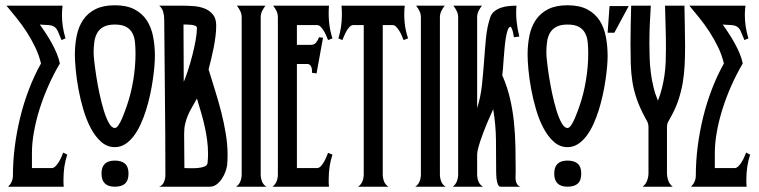

<svg xmlns="http://www.w3.org/2000/svg" viewBox="-20 -705 2867 725"><path d="M206.1 -465.3Q182.6 -425.8 163.1 -381.8Q143.6 -337.9 129.6 -293.7Q115.7 -249.5 108.2 -207Q100.6 -164.6 100.6 -127.9V-70.3H175.3Q182.6 -70.3 189.5 -77.1Q196.3 -84 202.1 -93.5Q208 -103 212.2 -113Q216.3 -123 218.8 -128.9L233.9 -121.1Q226.6 -99.1 223.1 -75.7Q219.7 -52.2 219.7 -28.8Q219.7 -21.5 219.7 -14.2Q219.7 -6.8 220.7 0H10.7Q28.8 -18.1 28.8 -42Q28.8 -95.7 35.9 -151.6Q43 -207.5 56.4 -262.2Q69.8 -316.9 89.6 -368.4Q109.4 -419.9 134.8 -465.3Q127.4 -496.6 113 -526.6Q98.6 -556.6 80.6 -584.5Q62.5 -612.3 42.5 -637.2Q22.5 -662.1 4.4 -683.6H216.3Q215.3 -675.3 214.6 -666.7Q213.9 -658.2 213.9 -649.9Q213.9 -626.5 217.3 -604Q220.7 -581.5 227.5 -560.1L212.4 -553.7Q204.1 -574.7 198.7 -586.4Q193.4 -598.1 185.5 -603.5Q177.7 -608.9 165.3 -610.1Q152.8 -611.3 130.4 -612.3Q142.1 -596.2 153.8 -578.1Q165.5 -560.1 175.8 -541.5Q186 -522.9 194.1 -503.7Q202.1 -484.4 206.1 -465.3Z M413.6 0Q363.3 0 363.3 -49.8Q363.3 -98.6 413.6 -98.6Q439 -98.6 452.1 -86.9Q465.3 -75.2 465.3 -49.8Q465.3 -23.4 452.1 -11.7Q439 0 413.6 0ZM413.6 -685.1Q458.5 -685.1 487.8 -669.7Q517.1 -654.3 534.2 -628.2Q551.3 -602.1 558.1 -567.1Q564.9 -532.2 564.9 -493.2Q564.9 -477.5 563 -454.3Q561 -431.2 557.1 -404.1Q553.2 -377 546.9 -347.7Q540.5 -318.4 531.7 -290Q522.9 -261.7 511.2 -236.1Q499.5 -210.4 484.9 -191.2Q470.2 -171.9 452.4 -160.6Q434.6 -149.4 413.6 -149.4Q384.8 -149.4 362.3 -169.2Q339.8 -189 323 -220.7Q306.2 -252.4 294.7 -291.5Q283.2 -330.6 276.1 -369.4Q269 -408.2 265.9 -442.4Q262.7 -476.6 262.7 -498Q262.7 -536.6 269.8 -570.8Q276.9 -605 294.2 -630.4Q311.5 -655.8 340.6 -670.4Q369.6 -685.1 413.6 -685.1ZM491.7 -502.9Q491.7 -525.4 489.7 -545.4Q487.8 -565.4 479.7 -580.3Q471.7 -595.2 456.1 -603.8Q440.4 -612.3 413.6 -612.3Q387.7 -612.3 371.8 -604Q356 -595.7 347.4 -581.1Q338.9 -566.4 336.2 -546.9Q333.5 -527.3 333.5 -504.9Q333.5 -496.1 336.2 -471.7Q338.9 -447.3 343.8 -415.8Q348.6 -384.3 356 -350.1Q363.3 -315.9 372.1 -287.4Q380.9 -258.8 391.4 -240.2Q401.9 -221.7 413.6 -221.7Q420.4 -221.7 427.7 -232.9Q435.1 -244.1 441.2 -258.3Q447.3 -272.5 452.1 -286.1Q457 -299.8 458.5 -304.2Q474.6 -350.1 483.2 -402.1Q491.7 -454.1 491.7 -502.9Z M767.6 -442.9Q779.3 -404.3 792 -364Q804.7 -323.7 815.2 -282.7Q825.7 -241.7 832.5 -200.4Q839.4 -159.2 839.4 -118.7Q839.4 -110.4 838.9 -100.8Q838.4 -91.3 837.9 -82.5Q836.4 -71.3 831.3 -56.9Q826.2 -42.5 817.6 -29.8Q809.1 -17.1 797.6 -8.5Q786.1 0 772.5 0H581.1Q593.8 -4.9 599.1 -17.6Q604.5 -30.3 604.5 -43Q604.5 -190.9 602.8 -337.4Q601.1 -483.9 600.1 -631.8Q600.1 -646 596.2 -660.2Q592.3 -674.3 581.1 -683.6H668.5Q689 -683.6 711.7 -681.9Q734.4 -680.2 753.2 -672.6Q772 -665 784.2 -649.9Q796.4 -634.8 796.4 -608.4Q796.4 -588.9 793.7 -567.6Q791 -546.4 786.9 -525.1Q782.7 -503.9 777.6 -482.9Q772.5 -461.9 767.6 -442.9ZM676.3 -70.3Q683.6 -70.3 697.8 -69.8Q711.9 -69.3 726.3 -70.6Q740.7 -71.8 751.7 -75.9Q762.7 -80.1 763.7 -89.8Q764.6 -98.1 765.1 -106.7Q765.6 -115.2 765.6 -123.5Q765.6 -150.4 762 -177Q758.3 -203.6 752.4 -229.7Q746.6 -255.9 739 -281.5Q731.4 -307.1 723.6 -333Q713.9 -314.9 705.1 -300Q696.3 -285.2 689.7 -269.8Q683.1 -254.4 679.2 -237.5Q675.3 -220.7 675.3 -199.2ZM673.8 -396Q681.6 -414.1 690.4 -441.2Q699.2 -468.3 706.5 -497.1Q713.9 -525.9 718.8 -553.5Q723.6 -581.1 723.6 -599.6Q723.6 -605 717 -607.7Q710.4 -610.4 701.9 -611.3Q693.4 -612.3 685.1 -612.3Q676.8 -612.3 672.9 -612.3Z M892.6 -639.6Q892.6 -652.3 887.2 -663.3Q881.8 -674.3 874.5 -683.6H982.4Q975.1 -674.3 969.7 -663.3Q964.4 -652.3 964.4 -639.6V-46.4Q964.4 -33.2 969 -20.5Q973.6 -7.8 985.8 0H871.6Q883.3 -8.3 887.9 -20.8Q892.6 -33.2 892.6 -46.4Z M1008.8 0Q1020 -8.3 1024.7 -20.8Q1029.3 -33.2 1029.3 -46.4V-639.6Q1029.3 -652.3 1024.2 -663.3Q1019 -674.3 1011.2 -683.6H1222.2Q1219.7 -652.8 1222.7 -621.3Q1225.6 -589.8 1235.4 -560.1L1218.8 -553.7Q1216.3 -559.6 1212.4 -569.1Q1208.5 -578.6 1203.1 -587.6Q1197.8 -596.7 1191.2 -603.5Q1184.6 -610.4 1176.8 -610.4H1101.1V-535.6H1153.8Q1166.5 -535.6 1173.6 -544.4Q1180.7 -553.2 1184.6 -564.5L1199.7 -562.5L1175.3 -427.7L1158.2 -430.2Q1158.2 -435.1 1158 -440.7Q1157.7 -446.3 1155.8 -451.4Q1153.8 -456.5 1150.1 -460Q1146.5 -463.4 1140.1 -463.4H1101.1V-70.3H1176.8Q1184.6 -70.3 1191.2 -77.1Q1197.8 -84 1203.1 -93.3Q1208.5 -102.5 1212.4 -112.3Q1216.3 -122.1 1218.8 -127.9L1235.4 -121.1Q1228 -99.1 1224.6 -75.7Q1221.2 -52.2 1221.2 -28.8Q1221.2 -21.5 1221.2 -14.2Q1221.2 -6.8 1222.2 0Z M1332 0Q1343.8 -7.8 1348.6 -20.5Q1353.5 -33.2 1353.5 -46.4V-610.4H1314.9Q1306.6 -610.4 1300 -603.5Q1293.5 -596.7 1288.3 -587.6Q1283.2 -578.6 1279.3 -569.1Q1275.4 -559.6 1272.9 -553.7L1257.8 -560.1Q1271 -602.5 1271 -649.9Q1271 -666.5 1269.5 -683.6H1508.3Q1504.9 -652.8 1507.8 -621.3Q1510.7 -589.8 1521 -560.1L1503.9 -553.7Q1501.5 -559.6 1497.6 -569.1Q1493.7 -578.6 1488.3 -587.6Q1482.9 -596.7 1476.3 -603.5Q1469.7 -610.4 1461.9 -610.4H1425.3V-46.4Q1425.3 -33.2 1429.9 -20.5Q1434.6 -7.8 1446.8 0Z M1569.3 -639.6Q1569.3 -652.3 1564 -663.3Q1558.6 -674.3 1551.3 -683.6H1659.2Q1651.9 -674.3 1646.5 -663.3Q1641.1 -652.3 1641.1 -639.6V-46.4Q1641.1 -33.2 1645.8 -20.5Q1650.4 -7.8 1662.6 0H1548.3Q1560.1 -8.3 1564.7 -20.8Q1569.3 -33.2 1569.3 -46.4Z M1689.5 0Q1700.7 -8.3 1705.3 -20.8Q1710 -33.2 1710 -46.4V-639.6Q1710 -652.3 1704.6 -663.3Q1699.2 -674.3 1691.9 -683.6H1799.8Q1792.5 -674.3 1787.1 -663.3Q1781.7 -652.3 1781.7 -639.6V-296.9Q1794.9 -337.9 1799.8 -383.5Q1804.7 -429.2 1807.9 -474.4Q1811 -519.5 1815.2 -562Q1819.3 -604.5 1831.1 -639.2Q1835.9 -653.8 1847.2 -662.6Q1858.4 -671.4 1872.3 -676Q1886.2 -680.7 1901.4 -682.1Q1916.5 -683.6 1930.2 -683.6Q1927.7 -653.8 1930.7 -625Q1933.6 -596.2 1940.9 -566.9L1920.4 -564.5Q1919.9 -567.9 1918.9 -573.7Q1918 -579.6 1916.5 -585.7Q1915 -591.8 1912.8 -596.9Q1910.6 -602.1 1907.7 -604Q1901.4 -603.5 1897.2 -591.8Q1893.1 -580.1 1890.1 -562.5Q1887.2 -544.9 1885.3 -523.4Q1883.3 -502 1881.8 -481.7Q1880.4 -461.4 1879.2 -445.1Q1877.9 -428.7 1876.5 -420.9Q1895.5 -377.4 1905.8 -333.3Q1916 -289.1 1920.7 -243.7Q1925.3 -198.2 1926.3 -152.1Q1927.2 -106 1927.2 -59.1Q1927.2 -51.8 1926.8 -42.7Q1926.3 -33.7 1927.2 -25.1Q1928.2 -16.6 1932.4 -9.8Q1936.5 -2.9 1945.3 0H1870.1Q1863.8 0 1860.4 -8.1Q1856.9 -16.1 1855.5 -26.4Q1854 -36.6 1853.8 -46.4Q1853.5 -56.2 1853.5 -60.1Q1853.5 -118.7 1852.8 -176.8Q1852.1 -234.9 1842.3 -292.5Q1838.4 -283.7 1832.3 -270Q1826.2 -256.3 1819.3 -240.2Q1812.5 -224.1 1805.9 -206.8Q1799.3 -189.5 1793.9 -173.3Q1788.6 -157.2 1785.2 -143.6Q1781.7 -129.9 1781.7 -121.1V-46.4Q1781.7 -33.2 1786.4 -20.5Q1791 -7.8 1803.7 0Z M2123 0Q2072.8 0 2072.8 -49.8Q2072.8 -98.6 2123 -98.6Q2148.4 -98.6 2161.6 -86.9Q2174.8 -75.2 2174.8 -49.8Q2174.8 -23.4 2161.6 -11.7Q2148.4 0 2123 0ZM2123 -685.1Q2168 -685.1 2197.3 -669.7Q2226.6 -654.3 2243.7 -628.2Q2260.7 -602.1 2267.6 -567.1Q2274.4 -532.2 2274.4 -493.2Q2274.4 -477.5 2272.5 -454.3Q2270.5 -431.2 2266.6 -404.1Q2262.7 -377 2256.3 -347.7Q2250 -318.4 2241.2 -290Q2232.4 -261.7 2220.7 -236.1Q2209 -210.4 2194.3 -191.2Q2179.7 -171.9 2161.9 -160.6Q2144 -149.4 2123 -149.4Q2094.2 -149.4 2071.8 -169.2Q2049.3 -189 2032.5 -220.7Q2015.6 -252.4 2004.2 -291.5Q1992.7 -330.6 1985.6 -369.4Q1978.5 -408.2 1975.3 -442.4Q1972.2 -476.6 1972.2 -498Q1972.2 -536.6 1979.2 -570.8Q1986.3 -605 2003.7 -630.4Q2021 -655.8 2050 -670.4Q2079.1 -685.1 2123 -685.1ZM2201.2 -502.9Q2201.2 -525.4 2199.2 -545.4Q2197.3 -565.4 2189.2 -580.3Q2181.2 -595.2 2165.5 -603.8Q2149.9 -612.3 2123 -612.3Q2097.2 -612.3 2081.3 -604Q2065.4 -595.7 2056.9 -581.1Q2048.3 -566.4 2045.7 -546.9Q2043 -527.3 2043 -504.9Q2043 -496.1 2045.7 -471.7Q2048.3 -447.3 2053.2 -415.8Q2058.1 -384.3 2065.4 -350.1Q2072.8 -315.9 2081.5 -287.4Q2090.3 -258.8 2100.8 -240.2Q2111.3 -221.7 2123 -221.7Q2129.9 -221.7 2137.2 -232.9Q2144.5 -244.1 2150.6 -258.3Q2156.7 -272.5 2161.6 -286.1Q2166.5 -299.8 2168 -304.2Q2184.1 -350.1 2192.6 -402.1Q2201.2 -454.1 2201.2 -502.9Z M2406.7 0Q2418.9 -9.8 2423.8 -23.7Q2428.7 -37.6 2428.7 -52.2V-226.6Q2428.7 -236.3 2424.6 -244.9Q2420.4 -253.4 2415.5 -261.7Q2395.5 -298.8 2384.3 -331.5Q2373 -364.3 2367.9 -396.7Q2362.8 -429.2 2361.8 -464.1Q2360.8 -499 2360.8 -540Q2360.8 -575.7 2361.6 -611.8Q2362.3 -647.9 2363.3 -683.6H2437.5Q2435.1 -647.9 2433.6 -612.3Q2432.1 -576.7 2432.1 -541Q2432.1 -513.2 2433.1 -485.6Q2434.1 -458 2437.5 -430.9Q2440.9 -403.8 2447.3 -377.2Q2453.6 -350.6 2464.4 -324.7Q2474.1 -349.6 2480 -373.8Q2485.8 -397.9 2489.3 -422.1Q2492.7 -446.3 2493.7 -471.2Q2494.6 -496.1 2494.6 -522Q2494.6 -563 2493.4 -603.3Q2492.2 -643.6 2491.2 -683.6H2564.5Q2564.9 -645.5 2565.9 -607.2Q2566.9 -568.8 2566.9 -529.8Q2566.9 -493.2 2565.2 -459Q2563.5 -424.8 2557.9 -391.8Q2552.2 -358.9 2541.5 -326.7Q2530.8 -294.4 2512.2 -261.7Q2507.3 -253.4 2502.9 -244.9Q2498.5 -236.3 2498.5 -226.6V-137.7V-139.2V-52.2Q2498.5 -37.6 2503.2 -23.7Q2507.8 -9.8 2520 0ZM2281.7 -682.1H2354L2299.8 -581.5H2274.4Z M2784.7 -465.3Q2761.2 -425.8 2741.7 -381.8Q2722.2 -337.9 2708.3 -293.7Q2694.3 -249.5 2686.8 -207Q2679.2 -164.6 2679.2 -127.9V-70.3H2753.9Q2761.2 -70.3 2768.1 -77.1Q2774.9 -84 2780.8 -93.5Q2786.6 -103 2790.8 -113Q2794.9 -123 2797.4 -128.9L2812.5 -121.1Q2805.2 -99.1 2801.8 -75.7Q2798.3 -52.2 2798.3 -28.8Q2798.3 -21.5 2798.3 -14.2Q2798.3 -6.8 2799.3 0H2589.4Q2607.4 -18.1 2607.4 -42Q2607.4 -95.7 2614.5 -151.6Q2621.6 -207.5 2635 -262.2Q2648.4 -316.9 2668.2 -368.4Q2688 -419.9 2713.4 -465.3Q2706.1 -496.6 2691.7 -526.6Q2677.2 -556.6 2659.2 -584.5Q2641.1 -612.3 2621.1 -637.2Q2601.1 -662.1 2583 -683.6H2794.9Q2793.9 -675.3 2793.2 -666.7Q2792.5 -658.2 2792.5 -649.9Q2792.5 -626.5 2795.9 -604Q2799.3 -581.5 2806.2 -560.1L2791 -553.7Q2782.7 -574.7 2777.3 -586.4Q2772 -598.1 2764.2 -603.5Q2756.3 -608.9 2743.9 -610.1Q2731.4 -611.3 2709 -612.3Q2720.7 -596.2 2732.4 -578.1Q2744.1 -560.1 2754.4 -541.5Q2764.6 -522.9 2772.7 -503.7Q2780.8 -484.4 2784.7 -465.3Z"/></svg>

Font: XAYAX
Style: Regular
Weight: 400
Designer: Peter Wiegel
Foundry: Peter Wiegel
Version: Version 1.000 2009 initial release